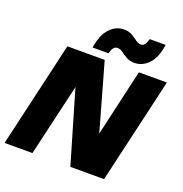

<svg xmlns="http://www.w3.org/2000/svg" viewBox="-159 -1065 1148 1204"><g transform="rotate(20 415.0 -462.5)"><path d="M3 0 166 -704H415L541 -258L643 -704H830L667 0H442L301 -481L189 0ZM742 -923Q730 -836 689.5 -793Q649 -750 595 -750Q563 -750 541 -763Q519 -776 501.5 -789Q484 -802 465 -802Q449 -802 439 -788.5Q429 -775 423 -751H317Q330 -838 370.5 -881.5Q411 -925 465 -925Q497 -925 519 -912Q541 -899 558.5 -885.5Q576 -872 595 -872Q610 -872 620 -886Q630 -900 636 -923Z"/></g></svg>

Font: Prodigy Sans ExtraBold
Style: Italic
Weight: 800
Italic angle: -13°
Designer: Wei Huang
Foundry: Wei Huang
Version: Version 1.003; ttfautohint (v1.8.3)